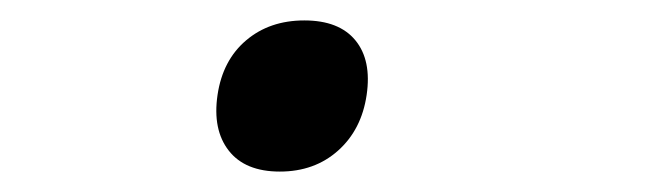

<svg xmlns="http://www.w3.org/2000/svg" viewBox="-20 -433 640 188"><path d="M254 -265Q220 -265 204 -285.5Q188 -306 193 -340Q198 -374 221 -393.5Q244 -413 278 -413Q312 -413 328 -393.5Q344 -374 339 -340Q334 -306 311 -285.5Q288 -265 254 -265Z"/></svg>

Font: NKDuy Mono Thin
Style: Italic
Weight: 100
Italic angle: -9°
Monospace: yes
Designer: NKDuy
Foundry: NKDuy
Version: Version 2.251; ttfautohint (v1.8.4.7-5d5b)